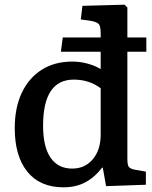

<svg xmlns="http://www.w3.org/2000/svg" viewBox="-20 -786 650 820"><path d="M251 14Q151 14 97 -52.5Q43 -119 43 -239Q43 -326 73 -389.5Q103 -453 158 -488Q213 -523 289 -523Q323 -523 355 -514Q387 -505 410 -491V-565H240L248 -626H410V-642Q410 -673 402.5 -682.5Q395 -692 368 -697L325 -703L332 -761L512 -766L524 -754V-626H605V-565H524V-106Q524 -82 530 -73.5Q536 -65 557 -61L603 -53V3L433 9L419 -70H416Q386 -30 345.5 -8Q305 14 251 14ZM288 -66Q343 -66 376.5 -106Q410 -146 410 -211V-409Q361 -446 295 -446Q164 -446 164 -249Q164 -159 196 -112.5Q228 -66 288 -66Z"/></svg>

Font: Literata Medium
Style: Regular
Weight: 500
Designer: Latin by Veronika Burian and Jose Scaglione. Greek by Irene Vlachou. Cyrillic by Vera Evstafieva.
Foundry: TypeTogether
Version: Version 3.103; ttfautohint (v1.8.4.7-5d5b);gftools[0.9.29]